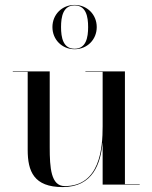

<svg xmlns="http://www.w3.org/2000/svg" viewBox="-20 -750 619 780"><path d="M193 -640C193 -589 232 -550 283 -550C334 -550 373 -589 373 -640C373 -691 334 -730 283 -730C232 -730 193 -691 193 -640ZM228 -640C228 -682 236 -728 283 -728C330 -728 338 -682 338 -640C338 -598 330 -552 283 -552C236 -552 228 -598 228 -640ZM487.5 -2V-460H327V-458H397V-237C397 -148 386 6 243 6C187 6 182 -68 182 -152V-460H32V-458H92.5V-141C92.5 -54 117.5 10 234.5 10C358 10 389 -86 397 -173V0H547.5V-2Z"/></svg>

Font: Bodoni* 96pt
Style: Regular
Weight: 400
Version: Version 2.3